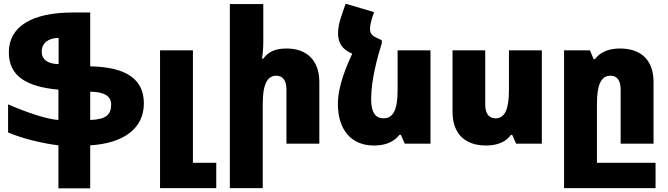

<svg xmlns="http://www.w3.org/2000/svg" viewBox="-20 -782 3638 1045"><path d="M471 -421V-714H376C156 -714 28 -639 28 -497C28 -369 122 -310 298 -294V-129C241 -132 132 -167 24 -214V-61C104 -27 214 -1 298 9V243H471V9C653 -2 763 -83 763 -219C763 -348 672 -417 471 -421ZM207 -501C207 -546 241 -575 299 -576V-433C238 -434 207 -459 207 -501ZM471 -129V-283C547 -282 585 -259 585 -214C585 -158 558 -132 471 -129Z M851 242H1157V104H1030V-508H851Z M1413 -760H1231V242H1410V-216C1410 -318 1432 -370 1484 -370C1520 -370 1539 -342 1539 -295V0H1718V-336C1718 -452 1651 -518 1540 -518C1478 -518 1440 -500 1413 -463H1406C1411 -492 1413 -525 1413 -554Z M2058 -563 2043 -570C2001 -588 1994 -600 1994 -627C1994 -645 2000 -665 2005 -684L2016 -716L1861 -762L1837 -691C1828 -665 1820 -636 1820 -600C1820 -550 1841 -517 1886 -495L1897 -490C1869 -428 1819 -317 1819 -217C1819 -73 1894 10 2015 10C2079 10 2124 -10 2154 -48H2162L2183 0H2323V-508H2144V-292C2144 -183 2120 -138 2067 -138C2025 -138 2000 -168 2000 -243C2000 -350 2036 -476 2058 -547Z M2929 -508H2750V-292C2750 -190 2729 -138 2677 -138C2640 -138 2621 -166 2621 -212V-508H2443V-173C2443 -57 2508 10 2626 10C2687 10 2734 -10 2761 -48H2768L2789 0H2929Z M3050 242H3548V104H3229V-216C3229 -318 3250 -370 3303 -370C3340 -370 3358 -342 3358 -295V0H3537V-336C3537 -452 3472 -518 3354 -518C3293 -518 3246 -498 3218 -460H3211L3191 -508H3050Z"/></svg>

Font: Noto Sans Armenian SemiCondensed Black
Style: Regular
Weight: 900
Width: 4
Designer: Monotype Design Team
Foundry: Monotype Imaging Inc.
Version: Version 2.008